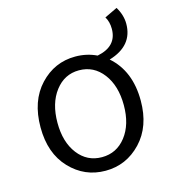

<svg xmlns="http://www.w3.org/2000/svg" viewBox="-110 -818 822 920"><g transform="rotate(-15 301.0 -358.0)"><path d="M465.8 -268.6Q465.8 -365.2 419.9 -425.3Q374 -485.4 300.8 -485.4Q228.5 -485.4 182.6 -425.3Q136.7 -365.2 136.7 -268.6Q136.7 -172.9 182.1 -113.8Q227.5 -54.7 300.8 -54.7Q374 -54.7 419.9 -113.8Q465.8 -172.9 465.8 -268.6ZM489.3 -697.3 552.7 -727.5Q578.1 -685.5 578.1 -642.6Q578.1 -533.2 457 -497.1Q549.8 -416 549.8 -268.6Q549.8 -140.6 477.1 -64Q404.3 12.7 300.8 12.7Q197.3 12.7 125 -63.5Q52.7 -139.6 52.7 -268.6Q52.7 -399.4 125 -476.6Q197.3 -553.7 300.8 -553.7Q357.4 -553.7 406.2 -530.3Q504.9 -549.8 504.9 -636.7Q504.9 -671.9 489.3 -697.3Z"/></g></svg>

Font: Gen Shin Gothic Normal
Style: Regular
Weight: 300
Designer: [Source Han Sans]
Ryoko NISHIZUKA  (kana & ideographs); Paul D. Hunt (Latin, Greek & Cyrillic); Wenlong ZHANG  (bopomofo
Version: Version 1.002.20150607